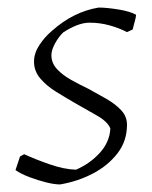

<svg xmlns="http://www.w3.org/2000/svg" viewBox="-20 -479 401 508"><path d="M139 9Q124 9 102 3.5Q80 -2 57.5 -10.5Q35 -19 21 -29L33 -65L44 -71Q72 -58 110.5 -44.5Q149 -31 181 -30Q218 -46 244 -74.5Q270 -103 272 -139Q265 -157 237 -173Q209 -189 179 -206Q153 -221 128 -236.5Q103 -252 86.5 -271.5Q70 -291 70 -316Q70 -338 84 -359.5Q98 -381 117 -397Q174 -448 241 -459Q262 -459 293 -454Q324 -449 340 -440L339 -432L331 -401L316 -394Q295 -405 269.5 -412Q244 -419 217 -419Q201 -419 183 -412Q165 -405 147 -393Q134 -380 125 -363Q116 -346 116 -333Q116 -312 131 -296Q146 -280 168.5 -267.5Q191 -255 214 -244Q238 -231 261.5 -217.5Q285 -204 300.5 -187.5Q316 -171 316 -149Q316 -106 291 -73.5Q266 -41 226 -20Q186 1 139 9Z"/></svg>

Font: Labrada Lght
Style: Italic
Weight: 300
Italic angle: -7°
Designer: Mercedes Jáuregui
Foundry: Omnibus-Type Team
Version: Version 1.000; ttfautohint (v1.8.4.7-5d5b)